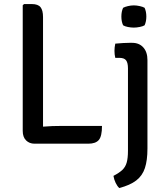

<svg xmlns="http://www.w3.org/2000/svg" viewBox="-20 -707 825 946"><path d="M482.5 -86.5Q482.5 -35.5 466.8 -17.2Q451 1 415 1H150Q125 1 108.5 -15.2Q92 -31.5 92 -62V-681L98.5 -687H136.5Q167.5 -687 179.8 -671.5Q192 -656 192 -623V-83Q215.5 -85 238 -85.8Q260.5 -86.5 280.5 -86.5ZM706.5 25Q706.5 83 694 121Q681.5 159 651.2 182.2Q621 205.5 567.5 219.5Q557.5 210 549.8 194Q542 178 539 159.5Q567 145 582.5 130.5Q598 116 604.2 94Q610.5 72 610.5 36V-370.5Q610.5 -397.5 601.2 -409.8Q592 -422 567.5 -422H548Q544 -438.5 544 -456.5Q544 -473.5 548 -492Q567.5 -494 587.2 -495Q607 -496 618.5 -496H631Q666 -496 686.2 -473.2Q706.5 -450.5 706.5 -411ZM578 -625.5Q578 -650 586.5 -668.5Q595.5 -673.5 610.5 -677Q625.5 -680.5 639.5 -680.5Q652.5 -680.5 668.5 -677Q684.5 -673.5 692.5 -668.5Q701 -650 701 -625.5Q701 -601 692.5 -582.5Q685 -577.5 668.8 -574.2Q652.5 -571 639.5 -571Q625.5 -571 610.2 -574Q595 -577 586.5 -582.5Q578 -601 578 -625.5Z"/></svg>

Font: Signika Negative SC
Style: Regular
Weight: 400
Designer: Anna Giedryś
Foundry: Anna Giedryś
Version: Version 2.000; ttfautohint (v1.8.3) -l 8 -r 50 -G 200 -x 9 -